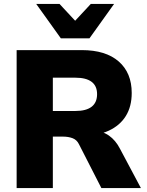

<svg xmlns="http://www.w3.org/2000/svg" viewBox="-20 -961 753 981"><path d="M65 0V-705H398Q520 -705 586.5 -647Q653 -589 653 -486Q653 -417 623 -368.5Q593 -320 536 -293.5Q479 -267 400 -267L409 -292H459Q503 -292 537 -268Q571 -244 593 -201L700 0H498L383 -225Q372 -247 350.5 -255Q329 -263 302 -263H250V0ZM250 -394H366Q420 -394 448 -415.5Q476 -437 476 -480Q476 -522 448 -543Q420 -564 366 -564H250ZM291 -765 165 -941H284L364 -855L444 -941H563L437 -765Z"/></svg>

Font: Mulish ExtraLight Black
Style: Regular
Weight: 900
Version: Version 3.603